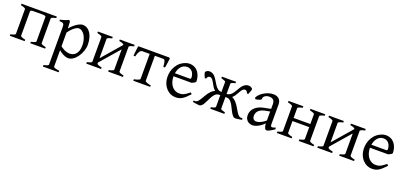

<svg xmlns="http://www.w3.org/2000/svg" viewBox="17 -1395 5354 2554"><g transform="rotate(20 2693.5 -117.5)"><path d="M459 -51V-403C459 -409 470 -421 527 -433V-454H27V-433C73 -424 94 -412 95 -404V-51C95 -45 84 -33 27 -21V0H237V-21C182 -32 168 -45 168 -51V-398C170 -411 186 -415 212 -415H328C371 -415 383 -410 386 -398V-50C385 -42 368 -30 317 -21V0H527V-21C473 -32 459 -45 459 -51Z M856 -49C796 -49 743 -87 721 -104V-298C778 -378 830 -407 857 -407C925 -407 978 -315 978 -208C978 -79 905 -49 856 -49ZM890 -469C856 -469 786 -436 719 -355L714 -452L697 -469C688 -464 678 -460 669 -456L641 -446C622 -439 601 -434 580 -430V-410C639 -407 648 -398 648 -347V183C648 189 640 200 580 213V234H804V213C751 206 721 196 721 183V-48C747 -26 804 15 857 15C952 15 1043 -127 1043 -240C1043 -377 982 -469 890 -469Z M1561 -51V-403C1561 -409 1572 -421 1629 -433V-454H1419V-433C1473 -423 1487 -409 1487 -403V-401L1250 -127V-403C1250 -409 1261 -421 1319 -433V-454H1109V-433C1163 -422 1177 -409 1177 -403V-51C1177 -45 1166 -33 1109 -21V0H1319V-21C1264 -32 1250 -45 1250 -51V-66L1487 -339V-51C1487 -45 1476 -33 1419 -21V0H1629V-21C1575 -31 1561 -45 1561 -51Z M1931 -56V-410H2054C2080 -410 2084 -347 2087 -309H2110C2112 -316 2114 -325 2116 -338L2122 -378C2126 -404 2129 -431 2131 -445L2117 -454H1681C1680 -450 1679 -444 1677 -437L1674 -412C1673 -404 1671 -394 1671 -385L1667 -357C1666 -342 1665 -326 1665 -313H1688C1701 -373 1726 -410 1752 -410H1858V-56C1858 -40 1807 -27 1775 -21V0H2014V-21C1976 -27 1931 -42 1931 -56Z M2488 -301C2488 -287 2482 -283 2469 -283H2261C2272 -350 2311 -418 2387 -418C2456 -418 2488 -359 2488 -301ZM2372 15C2449 15 2484 -9 2565 -95L2557 -106C2555 -110 2551 -113 2547 -115C2468 -51 2441 -50 2404 -50H2402C2315 -50 2257 -135 2257 -239H2514C2548 -254 2560 -263 2568 -272C2568 -380 2510 -469 2401 -469C2392 -469 2383 -468 2373 -466C2231 -431 2184 -301 2184 -212C2184 -68 2280 15 2372 15Z M2631 -432C2631 -413 2647 -377 2658 -355L2676 -360C2683 -380 2691 -396 2717 -396C2771 -396 2785 -290 2844 -246C2757 -206 2723 -94 2684 -52C2668 -33 2658 -26 2634 -26C2629 -26 2624 -27 2619 -27L2616 -6C2632 -3 2692 7 2706 7C2720 7 2745 4 2774 -51L2818 -138C2842 -185 2872 -215 2908 -215H2928V-51C2928 -39 2907 -31 2864 -21V0H3064V-21C3020 -33 3001 -40 3001 -51V-215H3021C3102 -215 3129 -76 3177 -19L3188 -7C3197 3 3209 7 3223 7C3241 7 3304 -4 3313 -6L3310 -27C3305 -26 3300 -26 3296 -26C3268 -26 3249 -41 3226 -78L3183 -149C3162 -184 3132 -224 3085 -246C3145 -295 3161 -396 3211 -396C3236 -396 3245 -382 3253 -360L3271 -355C3290 -395 3297 -420 3297 -433C3297 -438 3296 -441 3294 -442C3271 -462 3257 -464 3241 -464C3117 -464 3118 -263 3001 -259V-403C3001 -421 3048 -430 3064 -433V-454H2864V-433L2894 -423C2916 -416 2928 -411 2928 -403V-259C2889 -261 2860 -282 2832 -326L2786 -400C2758 -444 2727 -464 2688 -464C2649 -464 2631 -439 2631 -432Z M3441 -112C3441 -181 3499 -215 3568 -227L3626 -238V-111C3565 -58 3520 -49 3494 -49C3481 -49 3441 -55 3441 -112ZM3774 -40 3767 -62C3739 -51 3729 -49 3719 -49C3703 -49 3699 -66 3699 -87V-362C3699 -430 3659 -469 3588 -469C3505 -469 3404 -409 3375 -345L3382 -326C3384 -325 3386 -325 3389 -325C3410 -325 3465 -342 3465 -354V-360C3465 -390 3495 -417 3544 -420C3590 -420 3626 -405 3626 -343V-275L3526 -255C3437 -238 3361 -182 3361 -91C3361 -18 3415 15 3465 15C3497 15 3558 -2 3626 -70C3627 -22 3642 15 3665 15C3687 15 3730 -9 3774 -40Z M4259 -51V-403C4259 -409 4270 -421 4327 -433V-454H4117V-433C4171 -423 4185 -409 4185 -403V-264H3948V-403C3948 -409 3959 -421 4017 -433V-454H3807V-433C3861 -422 3875 -409 3875 -403V-51C3875 -45 3864 -33 3807 -21V0H4017V-21C3962 -32 3948 -45 3948 -51V-220H4185V-51C4185 -45 4174 -33 4117 -21V0H4327V-21C4273 -31 4259 -45 4259 -51Z M4832 -51V-403C4832 -409 4843 -421 4900 -433V-454H4690V-433C4744 -423 4758 -409 4758 -403V-401L4521 -127V-403C4521 -409 4532 -421 4590 -433V-454H4380V-433C4434 -422 4448 -409 4448 -403V-51C4448 -45 4437 -33 4380 -21V0H4590V-21C4535 -32 4521 -45 4521 -51V-66L4758 -339V-51C4758 -45 4747 -33 4690 -21V0H4900V-21C4846 -31 4832 -45 4832 -51Z M5269 -301C5269 -287 5263 -283 5250 -283H5042C5053 -350 5092 -418 5168 -418C5237 -418 5269 -359 5269 -301ZM5153 15C5230 15 5265 -9 5346 -95L5338 -106C5336 -110 5332 -113 5328 -115C5249 -51 5222 -50 5185 -50H5183C5096 -50 5038 -135 5038 -239H5295C5329 -254 5341 -263 5349 -272C5349 -380 5291 -469 5182 -469C5173 -469 5164 -468 5154 -466C5012 -431 4965 -301 4965 -212C4965 -68 5061 15 5153 15Z"/></g></svg>

Font: Temporarium
Style: Regular
Weight: 400
Version: Version 1.1